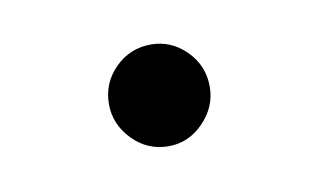

<svg xmlns="http://www.w3.org/2000/svg" viewBox="-30 -430 327 197"><g transform="rotate(-10 133.0 -332.0)"><path d="M134 -279Q112 -279 96.5 -295Q81 -311 81 -332Q81 -354 96.5 -369.5Q112 -385 134 -385Q155 -385 170.5 -369.5Q186 -354 186 -332Q186 -311 170.5 -295Q155 -279 134 -279Z"/></g></svg>

Font: MuseoModerno Thin Light
Style: Regular
Weight: 300
Version: Version 1.003